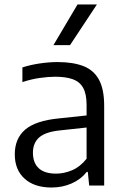

<svg xmlns="http://www.w3.org/2000/svg" viewBox="-20 -828 555 857"><path d="M210 9Q133.5 9 89.8 -30.5Q46 -70 46 -139Q46 -210 92.8 -249.8Q139.5 -289.5 243 -299.5L388.5 -315L396 -262L248 -246Q183.5 -239.5 155.2 -214.8Q127 -190 127 -146.5Q127 -101 153 -77Q179 -53 230.5 -53Q266 -53 302 -68.2Q338 -83.5 366.5 -119.5V-359Q366.5 -409 351 -436.2Q335.5 -463.5 304.5 -474.5Q273.5 -485.5 226.5 -485.5Q196 -485.5 157.2 -480Q118.5 -474.5 80 -461.5V-527Q115 -538.5 157.2 -544.8Q199.5 -551 237 -551Q306 -551 352.2 -533Q398.5 -515 421.8 -472.2Q445 -429.5 445 -355.5V0H378L372 -60.5H367Q340.5 -27 299.2 -9Q258 9 210 9ZM218.5 -626.5 326 -808H412.5L292.5 -626.5Z"/></svg>

Font: Encode Sans Condensed Thin
Style: Regular
Weight: 400
Version: Version 3.002